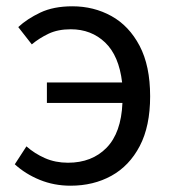

<svg xmlns="http://www.w3.org/2000/svg" viewBox="-20 -577 550 610"><path d="M204 13Q152 13 106.5 -5.5Q61 -24 27 -55L64 -112Q90 -89 123 -74.5Q156 -60 196 -60Q272 -60 318.5 -107.5Q365 -155 369 -250H129V-315H368Q358 -400 314 -442Q270 -484 205 -484Q164 -484 134.5 -470Q105 -456 81 -436L38 -491Q66 -517 108 -537Q150 -557 210 -557Q278 -557 334 -526Q390 -495 423.5 -431.5Q457 -368 457 -271Q457 -176 424 -113Q391 -50 334 -18.5Q277 13 204 13Z"/></svg>

Font: Chocolate Classical Sans
Style: Regular
Weight: 400
Designer: 田海東、宇文滿月
Foundry: Moonlit Owen
Version: Version 1.001